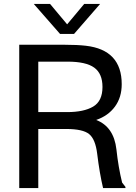

<svg xmlns="http://www.w3.org/2000/svg" viewBox="-20 -958 692 978"><path d="M619 -6V0H505Q487 -76 475 -175Q466 -249 434 -275Q402 -301 317 -301H175V0H78V-730H311Q373 -730 417 -725Q600 -704 600 -529Q600 -462 565.5 -415Q531 -368 470 -347Q560 -312 573 -197Q583 -105 602 -28ZM152 -938H235L322 -834L409 -938H490L357 -785H286ZM175 -387H322Q407 -387 454.5 -415Q502 -443 502 -515Q502 -583 460 -613.5Q418 -644 324 -644H175Z"/></svg>

Font: Nacelle
Style: Regular
Weight: 400
Designer: Sora Sagano
Foundry: Sora Sagano
Version: Version 1.000;FEAKit 1.0